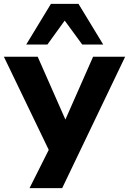

<svg xmlns="http://www.w3.org/2000/svg" viewBox="-29 -788 664 988"><path d="M123 180 241 -55V23L-9 -496H165L318 -149H297L450 -496H615L291 180ZM106 -559 233 -768H375L502 -559H394L304 -682L215 -559Z"/></svg>

Font: Nunito Sans 10pt SemiExpanded ExtraBold
Style: Regular
Weight: 800
Width: 6
Designer: Vernon Adams
Foundry: Vernon Adams
Version: Version 3.101;gftools[0.9.27]